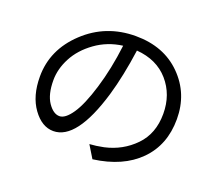

<svg xmlns="http://www.w3.org/2000/svg" viewBox="-122 -890 1245 1091"><g transform="rotate(20 500.0 -345.0)"><path d="M271.5 -139.6Q306.6 -139.6 345.7 -196.8Q384.8 -253.9 420.9 -373Q458 -494.1 475.6 -639.6Q384.8 -627.9 313 -576.2Q241.2 -524.4 205.6 -456.5Q169.9 -388.7 169.9 -320.3Q169.9 -234.4 202.1 -187Q234.4 -139.6 271.5 -139.6ZM532.2 26.4 486.3 -48.8Q524.4 -50.8 571.3 -60.5Q676.8 -84 749.5 -158.7Q822.3 -233.4 822.3 -353.5Q822.3 -469.7 752 -550.3Q681.6 -630.9 558.6 -640.6Q536.1 -479.5 500 -356.4Q408.2 -47.9 267.6 -47.9Q198.2 -47.9 144.5 -122.1Q90.8 -196.3 90.8 -313.5Q90.8 -476.6 218.3 -596.2Q345.7 -715.8 525.4 -715.8Q695.3 -715.8 800.3 -610.8Q905.3 -505.9 905.3 -351.6Q905.3 -195.3 807.1 -96.2Q709 2.9 532.2 26.4Z"/></g></svg>

Font: Gen Shin Gothic Regular
Style: Regular
Weight: 400
Designer: [Source Han Sans]
Ryoko NISHIZUKA  (kana & ideographs); Paul D. Hunt (Latin, Greek & Cyrillic); Wenlong ZHANG  (bopomofo
Version: Version 1.002.20150607